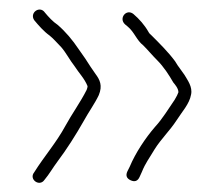

<svg xmlns="http://www.w3.org/2000/svg" viewBox="-20 -446 478 410"><path d="M247 -394 253 -389C267.1 -377.2 271.6 -360.2 286 -349C296.5 -338.5 304.9 -328.1 316 -317C329.5 -303.5 341 -285.7 350 -270C353.8 -265.4 361 -257.2 361 -249C359.7 -245 357 -239.7 353 -233C340.3 -214.7 327.1 -192.3 311 -175C290.6 -151.4 269.3 -119.5 257 -90L252 -80C248 -71.3 250.3 -65 259 -61C267.7 -57 274 -59.3 278 -68L283 -79C290.4 -97.6 298.8 -108 310 -127C324 -149.4 342.9 -167.2 357 -189C367.8 -206.2 384.7 -224.2 388 -244C391.6 -260.6 380.4 -274.9 374 -286L364 -300C361.3 -303.3 358 -308.3 354 -315C340 -334.2 320.2 -353.8 304 -370C300.7 -372.7 298.3 -375.3 297 -378C288.7 -392.6 277.4 -405.4 265 -416C250 -428.3 232.7 -407 247 -394ZM53 -403C62.3 -391.8 73.6 -378.8 86 -370C94.9 -362.9 102.1 -353.9 111 -345C121 -333.5 129.3 -317.2 139 -305C148.9 -289.5 160.3 -278.7 167 -262C167 -260 166.3 -257.3 165 -254C152.2 -228.4 133 -201.9 119.5 -177C100 -141 74.5 -112.4 53 -78C40.9 -63.2 64.4 -46.1 75 -62C84.9 -73.6 93.1 -88.2 102 -100C122.9 -127.8 141.2 -156.8 159 -188C168 -204.7 183.2 -226.1 191 -243C199.4 -263.3 193.2 -275.7 184 -288C175.9 -299.4 170.4 -307.8 162 -321L148 -341C134.9 -360.6 119.9 -378.5 103 -393C92.9 -399.7 83.6 -409.9 76 -419C65.3 -435 42.4 -419 53 -403Z"/></svg>

Font: HoneyBee
Style: XLit
Weight: 200
Foundry: Cannot Into Space Fonts
Version: Version 0.89